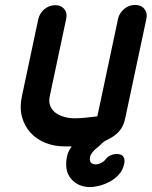

<svg xmlns="http://www.w3.org/2000/svg" viewBox="-20 -585 615 779"><path d="M459 -509Q464 -532 483.5 -548.5Q503 -565 528 -565Q553 -565 566 -548.5Q579 -532 574 -509L488 -105Q479 -61 447 -37Q438 -30 426 -23.5Q414 -17 404 -12Q394 -4 385.5 4.5Q377 13 366 21Q349 38 346 49Q342 67 349 74.5Q356 82 367 82Q378 82 389.5 76.5Q401 71 408 62Q415 52 426 46.5Q437 41 447.5 40Q458 39 467 41.5Q476 44 480 50Q489 64 483 83Q478 106 462 123.5Q446 141 425.5 152Q405 163 383.5 168.5Q362 174 346 174Q297 174 268.5 140.5Q240 107 252 49Q254 40 258.5 30Q263 20 271 9H244Q200 9 164 -5.5Q128 -20 103.5 -47Q79 -74 69 -111.5Q59 -149 69 -195L135 -506Q141 -532 160.5 -548Q180 -564 205 -564Q228 -564 241 -548Q254 -532 248 -506L182 -195Q177 -172 184 -155Q191 -138 206 -127Q221 -116 241.5 -110.5Q262 -105 284 -105Q306 -105 332 -108Q358 -111 375 -113Z"/></svg>

Font: VDS
Style: Bold Italic
Weight: 700
Designer: artmaker
Foundry: artmaker
Version: Version 1.000 2009 initial release